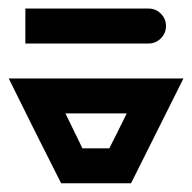

<svg xmlns="http://www.w3.org/2000/svg" viewBox="-20 -420 440 440"><path d="M0 -240.2Q133.8 -240.2 400.4 -240.2Q360.4 -160.2 280.3 0Q226.6 0 120.1 0Q89.8 -59.6 59.6 -120.1Q30.3 -179.7 0 -240.2ZM230.5 -80.1Q244.1 -106.4 270.5 -160.2Q223.6 -160.2 129.9 -160.2Q142.6 -133.8 168.9 -80.1Q184.6 -80.1 200.2 -80.1Q214.8 -80.1 230.5 -80.1ZM320.3 -400.4Q336.9 -400.4 348.6 -388.7Q360.4 -377 360.4 -360.4Q360.4 -343.8 348.6 -332Q336.9 -320.3 320.3 -320.3Q225.6 -320.3 38.1 -320.3Q38.1 -346.7 38.1 -400.4Q108.4 -400.4 178.7 -400.4Q249 -400.4 320.3 -400.4Z"/></svg>

Font: Stray Robotalk
Style: Regular
Weight: 400
Designer: Faina Iasen
Version: Version 1.0